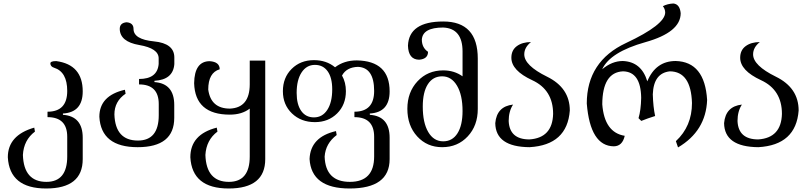

<svg xmlns="http://www.w3.org/2000/svg" viewBox="-20 -825 4601 1089"><path d="M241.7 244.1Q34.2 244.1 24.4 66.9Q24.4 -58.1 174.3 -101.1L178.2 -78.6Q114.7 -30.8 109.9 53.7Q114.7 206.5 243.2 206.5Q361.3 206.5 361.3 62.5V-49.3Q361.3 -160.6 249.5 -160.6V-191.4Q361.3 -191.4 361.3 -309.1Q361.3 -417.5 286.6 -440.9Q266.1 -447.3 265.6 -465.3Q265.6 -478.5 298.8 -478.5Q449.2 -458.5 449.2 -306.6Q449.2 -187.5 336.9 -181.2V-173.8Q449.2 -166 449.2 -43.9V77.6Q449.2 244.1 241.7 244.1Z M760.7 9.8Q553.2 9.8 543.5 -162.6Q543.5 -282.7 688.5 -315.9L692.4 -293.5Q628.9 -250.5 628.9 -175.8Q633.8 -27.8 762.2 -27.8Q880.4 -27.8 880.4 -171.9V-234.9Q880.4 -346.2 768.6 -346.2V-377Q873 -377 879.9 -462.4V-494.1Q879.9 -550.8 770 -569.6Q660.2 -588.4 659.2 -661.1Q659.2 -695.3 698.2 -698.7Q737.3 -695.3 737.3 -661.1Q737.3 -601.6 853 -590.3Q968.8 -579.1 968.8 -499V-461.4Q961.9 -372.6 856 -366.7V-359.4Q968.3 -351.6 968.3 -229.5V-156.7Q968.3 9.8 760.7 9.8Z M1276.9 244.1Q1069.3 244.1 1059.6 66.9Q1059.6 -63 1209.5 -101.1L1213.4 -78.6Q1149.9 -30.8 1145 53.7Q1149.9 206.5 1278.3 206.5Q1396.5 206.5 1396.5 62.5V-209Q1352.1 -174.8 1283.7 -174.8Q1086.4 -174.8 1081.1 -353Q1083 -477.5 1169.4 -478Q1226.1 -474.1 1226.1 -432.1Q1161.1 -413.1 1161.1 -316.9Q1175.8 -209 1284.2 -209Q1396 -213.9 1396.5 -346.2V-481.4H1484.4V77.6Q1484.4 244.1 1276.9 244.1Z M1760.7 -159.2Q1808.6 -159.2 1836.4 -201.9Q1864.3 -244.6 1864.3 -318.4Q1864.3 -384.3 1838.4 -420.7Q1812.5 -457 1766.1 -457Q1718.8 -457 1690.7 -414.3Q1662.6 -371.6 1662.6 -297.9Q1662.6 -232.4 1688.5 -195.8Q1714.4 -159.2 1760.7 -159.2ZM1962.9 244.1Q1745.6 244.1 1735.8 76.7Q1740.7 -48.3 1885.7 -81.5L1889.6 -59.1Q1826.2 -11.2 1821.3 63.5Q1826.2 206.5 1964.4 206.5Q2102.1 206.5 2102.1 62.5V-49.3Q2102.1 -160.6 1990.2 -160.6V-191.4Q2102.1 -191.4 2102.1 -309.1Q2102.1 -441.9 2010.3 -445.8Q1945.3 -443.8 1919.9 -396.5Q1941.9 -357.9 1941.9 -308.1Q1941.9 -231 1892.1 -181.6Q1842.3 -132.3 1766.1 -132.3Q1687.5 -132.3 1636 -181.6Q1584.5 -231 1584.5 -307.6Q1584.5 -384.8 1634.3 -434.3Q1684.1 -483.9 1760.7 -483.9Q1831.5 -483.9 1880.4 -443.4Q1931.6 -482.4 2003.4 -482.4Q2189.9 -479.5 2189.9 -306.6Q2189.9 -187.5 2077.6 -181.2V-173.8Q2189.9 -166 2189.9 -43.9V77.6Q2189.9 244.1 1962.9 244.1Z M2493.7 -23.4Q2545.9 -23.4 2574.7 -68.8Q2603.5 -114.3 2603.5 -195.3Q2603.5 -286.1 2572 -339.1Q2540.5 -392.1 2487.8 -392.1Q2435.5 -392.1 2406.7 -347.2Q2377.9 -302.2 2377.9 -220.7Q2377.9 -128.9 2408.9 -76.2Q2439.9 -23.4 2493.7 -23.4ZM2487.8 9.8Q2402.3 9.8 2346.4 -51.3Q2290.5 -112.3 2290.5 -208Q2290.5 -302.2 2348.1 -364Q2405.8 -425.8 2493.7 -425.8Q2556.6 -425.8 2603.5 -392.1V-533.2Q2603.5 -664.1 2493.7 -668.9Q2377.4 -668.9 2372.6 -600.6Q2372.6 -554.7 2407.7 -531.2Q2407.7 -490.2 2356.9 -486.3Q2296.4 -487.3 2293.9 -565.9Q2299.3 -703.1 2494.1 -703.1Q2689.9 -703.1 2689.9 -492.7V-207Q2689.9 -112.3 2632.8 -51.3Q2575.7 9.8 2487.8 9.8Z M2983.4 9.8Q2791 8.3 2789.1 -126.5Q2797.4 -221.7 2890.1 -231.9Q2865.2 -193.8 2865.2 -138.7Q2869.6 -34.2 2982.9 -34.2Q3113.8 -43 3117.2 -179.2Q3117.2 -315.4 2998.8 -370.1Q2880.4 -424.8 2880.4 -497.6Q2880.4 -540.5 2911.6 -563.5Q2942.9 -586.4 2991.7 -586.4Q2953.6 -556.2 2953.6 -516.6Q2953.6 -453.6 3082.8 -390.1Q3211.9 -326.7 3211.9 -198.2Q3197.3 -2.4 2983.4 9.8Z M3825.7 11.2 3813.5 -24.4Q3904.8 -108.9 3904.8 -240.7Q3899.4 -419.4 3779.3 -420.4Q3687 -410.6 3682.6 -290Q3684.6 -218.3 3695.8 -167Q3653.3 -153.8 3617.2 -139.2L3601.6 -154.8Q3615.2 -199.2 3616.7 -270Q3614.7 -418.5 3513.7 -420.4Q3397 -415 3396 -233.4Q3408.2 -73.2 3523.4 -54.7Q3510.3 3.9 3461.9 4.9Q3327.6 3.9 3308.1 -238.3Q3308.6 -477.1 3530.8 -581.1Q3752.9 -685.1 3752.9 -754.4Q3752.4 -774.4 3739.7 -790Q3766.6 -803.7 3799.3 -805.2Q3835.9 -801.3 3840.8 -750Q3840.8 -642.1 3640.6 -585.9Q3440.4 -529.8 3395.5 -432.1Q3451.2 -479 3512.2 -479Q3617.7 -475.1 3651.4 -363.8Q3699.2 -479 3812.5 -479Q3977.5 -474.6 3990.7 -257.8Q3983.9 -82 3825.7 11.2Z M4281.2 9.8Q4088.9 8.3 4086.9 -126.5Q4095.2 -221.7 4188 -231.9Q4163.1 -193.8 4163.1 -138.7Q4167.5 -34.2 4280.8 -34.2Q4411.6 -43 4415 -179.2Q4415 -315.4 4296.6 -370.1Q4178.2 -424.8 4178.2 -497.6Q4178.2 -540.5 4209.5 -563.5Q4240.7 -586.4 4289.6 -586.4Q4251.5 -556.2 4251.5 -516.6Q4251.5 -453.6 4380.6 -390.1Q4509.8 -326.7 4509.8 -198.2Q4495.1 -2.4 4281.2 9.8Z"/></svg>

Font: Almanac
Style: Regular
Weight: 400
Designer: Eden's Almanac
Version: Version 3.501;March 28, 2021;FontCreator 13.0.0.2683 64-bit